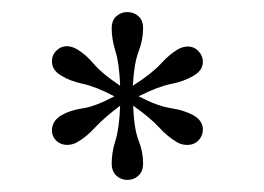

<svg xmlns="http://www.w3.org/2000/svg" viewBox="-20 -739 438 318"><path d="M191 -441Q180.5 -441 172.8 -448Q165 -455 165 -468.5Q165 -486.5 171.2 -506.2Q177.5 -526 179 -564Q152.5 -544 137.5 -527.8Q122.5 -511.5 107 -503Q99.5 -499 91 -499Q80.5 -499 73.2 -506Q66 -513 66 -523Q66 -538.5 81.5 -548Q96 -556.5 116.8 -559.5Q137.5 -562.5 169.5 -579.5Q137.5 -596 117 -600.2Q96.5 -604.5 81 -614Q66 -623 66 -637.5Q66 -648 73.5 -655.2Q81 -662.5 90.5 -662.5Q98.5 -662.5 107.5 -657.5Q122 -649 135.5 -633Q149 -617 179 -597Q177.5 -634.5 171.2 -654.2Q165 -674 165 -692Q165 -705.5 172.8 -712.2Q180.5 -719 191 -719Q201.5 -719 209.2 -712.2Q217 -705.5 217 -692Q217 -673 209.5 -653.5Q202 -634 200 -597Q232 -617.5 246.2 -633.2Q260.5 -649 275 -657.5Q283.5 -662 290.5 -662Q301.5 -662 308.8 -654.2Q316 -646.5 316 -636.5Q316 -622.5 300.5 -613.5Q284.5 -604 263.5 -600Q242.5 -596 209.5 -579.5Q241.5 -563 263.2 -559.8Q285 -556.5 300.5 -548Q316 -539 316 -524.5Q316 -514 308.8 -506.5Q301.5 -499 290.5 -499Q281 -499 274 -503Q257.5 -512.5 243.5 -528Q229.5 -543.5 200.5 -564Q202 -525.5 209.5 -506.5Q217 -487.5 217 -468.5Q217 -455 209.2 -448Q201.5 -441 191 -441Z"/></svg>

Font: Imbue 50pt SemiBold
Style: Regular
Weight: 600
Designer: Tyler Finck
Foundry: Etcetera Type Company
Version: Version 1.102; ttfautohint (v1.8.3)